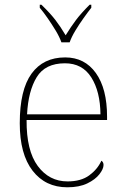

<svg xmlns="http://www.w3.org/2000/svg" viewBox="-20 -786 529 816"><path d="M266 10Q173 10 118.5 -60.5Q64 -131 64 -262Q64 -404 114 -473Q164 -542 257 -542Q340 -542 387.5 -475.5Q435 -409 435 -290V-276H93Q92 -146 140.5 -80.5Q189 -15 267 -15Q324 -15 359 -40.5Q394 -66 411 -103Q420 -97 420 -85Q420 -68 402.5 -45.5Q385 -23 351 -6.5Q317 10 266 10ZM407 -300Q406 -397 368 -457Q330 -517 256 -517Q172 -517 136 -458Q100 -399 95 -300ZM241 -606Q233 -629 217 -655.5Q201 -682 183 -708Q165 -734 149 -753V-766H156Q194 -729 215.5 -701Q237 -673 259 -636Q282 -673 303 -701Q324 -729 361 -766H368V-753Q353 -734 334.5 -708Q316 -682 300 -655.5Q284 -629 276 -606Z"/></svg>

Font: Noto Serif Tamil Thin
Style: Italic
Weight: 100
Italic angle: -12°
Designer: Indian Type Foundry, Tom Grace, and the Monotype Design Team
Foundry: Monotype Imaging Inc.
Version: Version 2.003; ttfautohint (v1.8.4.7-5d5b)